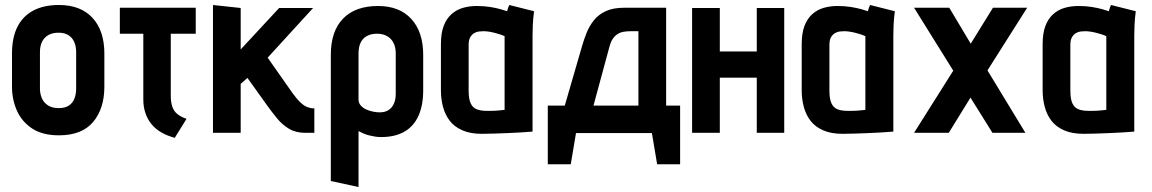

<svg xmlns="http://www.w3.org/2000/svg" viewBox="-20 -532 4615 769"><path d="M398 -185V-317Q398 -409 350.5 -460.5Q303 -512 216 -512Q155 -512 113 -489.5Q71 -467 49.5 -424Q28 -381 28 -317V-185Q28 -134 47.5 -89.5Q67 -45 108.5 -17.5Q150 10 216 10Q308 10 353 -43.5Q398 -97 398 -185ZM285 -323V-177Q285 -155 278 -137Q271 -119 255.5 -109Q240 -99 215 -99Q189 -99 172 -110Q155 -121 147.5 -139Q140 -157 140 -177V-323Q140 -349 149 -366Q158 -383 174.5 -392Q191 -401 215 -401Q238 -401 253.5 -391.5Q269 -382 277 -364.5Q285 -347 285 -323Z M664 -148V-397H764V-501H460V-397H554V-133Q554 -104 562.5 -79Q571 -54 587 -34.5Q603 -15 626.5 -1.5Q650 12 680 20L727 -56Q704 -64 690 -75.5Q676 -87 670 -105Q664 -123 664 -148Z M1151 -160 1052 -301 1234 -500H1098L944 -334V-500L833 -512V0H944V-196L971 -220L1049 -111Q1069 -83 1090 -57.5Q1111 -32 1138 -16Q1165 0 1203 0H1239V-98H1236Q1224 -98 1211 -103Q1198 -108 1183.5 -121.5Q1169 -135 1151 -160Z M1675 -171V-312Q1675 -404 1627.5 -456Q1580 -508 1494 -508Q1403 -508 1354 -457.5Q1305 -407 1305 -312V193L1416 217V-7Q1425 -2 1435.5 2.5Q1446 7 1457.5 10Q1469 13 1481.5 15Q1494 17 1506 17Q1562 17 1599.5 -4.5Q1637 -26 1656 -68Q1675 -110 1675 -171ZM1565 -318V-156Q1565 -133 1557.5 -116.5Q1550 -100 1536 -91Q1522 -82 1500 -82Q1488 -82 1473.5 -85Q1459 -88 1446 -94Q1433 -100 1424.5 -110Q1416 -120 1416 -133V-318Q1416 -344 1424.5 -361.5Q1433 -379 1450 -388Q1467 -397 1490 -397Q1514 -397 1531 -387Q1548 -377 1556.5 -359.5Q1565 -342 1565 -318Z M2119 -487 2020 -512Q2016 -504 2013.5 -495.5Q2011 -487 2011 -487Q2003 -490 1985.5 -495Q1968 -500 1943.5 -504Q1919 -508 1889 -508Q1860 -508 1834 -500.5Q1808 -493 1788 -475Q1768 -457 1757 -428Q1746 -399 1746 -355V-170Q1746 -135 1754.5 -103.5Q1763 -72 1781.5 -48Q1800 -24 1832 -10Q1864 4 1910 4Q1933 4 1960 3Q1987 2 2014.5 1Q2042 0 2064 -1.5Q2086 -3 2099.5 -4Q2113 -5 2113 -5V-390Q2113 -407 2114 -431.5Q2115 -456 2119 -487ZM1857 -169V-352Q1857 -372 1863.5 -383Q1870 -394 1879.5 -399.5Q1889 -405 1899 -406Q1909 -407 1917 -407Q1925 -407 1936 -405.5Q1947 -404 1959 -401Q1971 -398 1982 -394.5Q1993 -391 2001 -387V-92Q1991 -91 1982 -90Q1973 -89 1964 -88.5Q1955 -88 1946 -88Q1937 -88 1929 -88Q1905 -88 1889 -94.5Q1873 -101 1865 -118.5Q1857 -136 1857 -169Z M2648 -109V-501H2480Q2435 -501 2405.5 -487Q2376 -473 2358 -450Q2340 -427 2329.5 -400.5Q2319 -374 2312 -350L2242 -109H2174V126H2266L2287 1H2591L2612 126H2704V-109ZM2357 -109 2421 -345Q2426 -364 2434 -376Q2442 -388 2452.5 -395Q2463 -402 2476.5 -404.5Q2490 -407 2506 -407H2537V-109Z M3011 -326H2863V-500H2752V0H2863V-221H3011V0H3121V-500H3011Z M3564 -487 3465 -512Q3461 -504 3458.5 -495.5Q3456 -487 3456 -487Q3448 -490 3430.5 -495Q3413 -500 3388.5 -504Q3364 -508 3334 -508Q3305 -508 3279 -500.5Q3253 -493 3233 -475Q3213 -457 3202 -428Q3191 -399 3191 -355V-170Q3191 -135 3199.5 -103.5Q3208 -72 3226.5 -48Q3245 -24 3277 -10Q3309 4 3355 4Q3378 4 3405 3Q3432 2 3459.5 1Q3487 0 3509 -1.5Q3531 -3 3544.5 -4Q3558 -5 3558 -5V-390Q3558 -407 3559 -431.5Q3560 -456 3564 -487ZM3302 -169V-352Q3302 -372 3308.5 -383Q3315 -394 3324.5 -399.5Q3334 -405 3344 -406Q3354 -407 3362 -407Q3370 -407 3381 -405.5Q3392 -404 3404 -401Q3416 -398 3427 -394.5Q3438 -391 3446 -387V-92Q3436 -91 3427 -90Q3418 -89 3409 -88.5Q3400 -88 3391 -88Q3382 -88 3374 -88Q3350 -88 3334 -94.5Q3318 -101 3310 -118.5Q3302 -136 3302 -169Z M3868 -357 3782 -501H3641L3798 -249L3641 0H3780L3867 -141L3955 0H4087L3935 -250L4094 -501H3957Z M4529 -487 4430 -512Q4426 -504 4423.5 -495.5Q4421 -487 4421 -487Q4413 -490 4395.5 -495Q4378 -500 4353.5 -504Q4329 -508 4299 -508Q4270 -508 4244 -500.5Q4218 -493 4198 -475Q4178 -457 4167 -428Q4156 -399 4156 -355V-170Q4156 -135 4164.5 -103.5Q4173 -72 4191.5 -48Q4210 -24 4242 -10Q4274 4 4320 4Q4343 4 4370 3Q4397 2 4424.5 1Q4452 0 4474 -1.5Q4496 -3 4509.5 -4Q4523 -5 4523 -5V-390Q4523 -407 4524 -431.5Q4525 -456 4529 -487ZM4267 -169V-352Q4267 -372 4273.5 -383Q4280 -394 4289.5 -399.5Q4299 -405 4309 -406Q4319 -407 4327 -407Q4335 -407 4346 -405.5Q4357 -404 4369 -401Q4381 -398 4392 -394.5Q4403 -391 4411 -387V-92Q4401 -91 4392 -90Q4383 -89 4374 -88.5Q4365 -88 4356 -88Q4347 -88 4339 -88Q4315 -88 4299 -94.5Q4283 -101 4275 -118.5Q4267 -136 4267 -169Z"/></svg>

Font: Advent Pro
Style: Bold
Weight: 700
Designer: VivaRado, Andreas Kalpakidis
Foundry: VivaRado, Andreas Kalpakidis
Version: Version 3.000